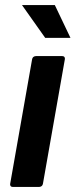

<svg xmlns="http://www.w3.org/2000/svg" viewBox="-20 -740 306 760"><path d="M135 0H31Q20 0 20 -11L107 -505Q109 -517 122 -518H226Q237 -518 237 -507L150 -13Q148 -1 135 0ZM259 -590H159L67 -720H197Z"/></svg>

Font: YamahaIndonesia935. App
Style: Bold Italic
Weight: 700
Italic angle: -10°
Designer: Dalton Maag Ltd
Foundry: Dalton Maag Ltd
Version: Version 1.002; January 01, 2024; Regular/Italic